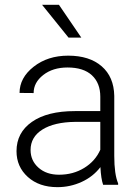

<svg xmlns="http://www.w3.org/2000/svg" viewBox="-20 -770 576 800"><path d="M409.7 0Q400.9 -24.9 398.4 -73.7Q367.7 -33.7 320.1 -12Q272.5 9.8 219.2 9.8Q143.1 9.8 95.9 -32.7Q48.8 -75.2 48.8 -140.1Q48.8 -217.3 113 -262.2Q177.2 -307.1 292 -307.1H397.9V-367.2Q397.9 -423.8 363 -456.3Q328.1 -488.8 261.2 -488.8Q200.2 -488.8 160.2 -457.5Q120.1 -426.3 120.1 -382.3L61.5 -382.8Q61.5 -445.8 120.1 -491.9Q178.7 -538.1 264.2 -538.1Q352.5 -538.1 403.6 -493.9Q454.6 -449.7 456.1 -370.6V-120.6Q456.1 -43.9 472.2 -5.9V0ZM226.1 -42Q284.7 -42 330.8 -70.3Q377 -98.6 397.9 -146V-262.2H293.5Q206.1 -261.2 156.7 -230.2Q107.4 -199.2 107.4 -145Q107.4 -100.6 140.4 -71.3Q173.3 -42 226.1 -42ZM318.8 -613.3H265.6L155.3 -750H225.6Z"/></svg>

Font: TypoPRO Roboto
Style: Regular
Weight: 300
Designer: Google
Version: Version 2.136; 2016